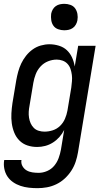

<svg xmlns="http://www.w3.org/2000/svg" viewBox="-31 -759 551 1002"><path d="M165 223Q142 223 119.5 220.5Q97 218 76 211Q55 204 37 191.5Q19 179 7.5 161.5Q-4 144 -8.5 121.5Q-13 99 -9 76H81Q78 93 86 107.5Q94 122 107.5 130Q121 138 137.5 140.5Q154 143 171 143Q193 143 215 133.5Q237 124 252 106Q267 88 275 66Q283 44 287 22L304 -81Q294 -61 279 -44Q264 -27 245 -15Q226 -3 205 2.5Q184 8 163 8Q136 8 112 0Q88 -8 70.5 -25.5Q53 -43 43.5 -66.5Q34 -90 30.5 -115.5Q27 -141 28.5 -167.5Q30 -194 34 -221L54 -341Q58 -363 64 -385Q70 -407 80 -428Q90 -449 105 -468Q120 -487 139.5 -501Q159 -515 182 -521.5Q205 -528 227 -528Q252 -528 276.5 -520.5Q301 -513 318 -497Q335 -481 345 -459Q355 -437 359 -412L377 -520H468L376 36Q372 60 364 84.5Q356 109 341.5 131.5Q327 154 307 172.5Q287 191 263 202.5Q239 214 214 218.5Q189 223 165 223ZM201 -72Q223 -72 244.5 -79Q266 -86 282.5 -102Q299 -118 308 -139Q317 -160 321 -182L341 -302Q343 -318 344.5 -335Q346 -352 344 -368Q342 -384 337 -399Q332 -414 321.5 -425.5Q311 -437 296 -442.5Q281 -448 265 -448Q242 -448 219.5 -439Q197 -430 180.5 -412Q164 -394 155.5 -372Q147 -350 143 -327L123 -207Q120 -192 119 -176Q118 -160 120.5 -144.5Q123 -129 129 -115.5Q135 -102 145.5 -91.5Q156 -81 171 -76.5Q186 -72 201 -72ZM304 -601Q288 -601 272.5 -606.5Q257 -612 248 -624.5Q239 -637 236.5 -653.5Q234 -670 236 -687Q238 -698 244 -709Q250 -720 260 -727Q270 -734 281.5 -736.5Q293 -739 305 -739Q321 -739 336.5 -733.5Q352 -728 361 -715.5Q370 -703 373 -686.5Q376 -670 373 -653Q371 -642 365 -631Q359 -620 349 -613Q339 -606 327.5 -603.5Q316 -601 304 -601Z"/></svg>

Font: Iosevka Term Curly Md Obl
Style: Regular
Weight: 500
Italic angle: -9°
Designer: Belleve Invis
Foundry: Belleve Invis
Version: Version 32.3.0